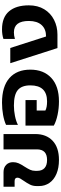

<svg xmlns="http://www.w3.org/2000/svg" viewBox="630 -1220 605 1905"><g transform="rotate(-90 932.5 -267.5)"><path d="M39 -182V-207Q39 -243 53 -271.5Q67 -300 92 -336Q108 -358 115 -371.5Q122 -385 122 -397Q122 -425 88 -425H32V-535H177Q222 -535 249 -509Q276 -483 276 -441Q276 -411 265 -385.5Q254 -360 232 -327Q211 -294 200.5 -271Q190 -248 190 -221V-200Q190 -153 217.5 -128Q245 -103 298 -103Q403 -103 403 -204V-535H555V-220Q555 -111 488.5 -48Q422 15 298 15Q218 15 159.5 -10Q101 -35 70 -80Q39 -125 39 -182Z M639 -36V-317H892V-206H788V-120Q819 -103 879 -103Q1038 -103 1038 -269Q1038 -354 992 -393Q946 -432 837 -432Q787 -432 734.5 -421.5Q682 -411 646 -392V-510Q687 -529 745 -539.5Q803 -550 866 -550Q1027 -550 1110.5 -476.5Q1194 -403 1194 -269Q1194 -137 1112 -61Q1030 15 879 15Q812 15 747 1.5Q682 -12 639 -36Z M1258 -468H1409L1523 -113Q1597 -113 1637 -157.5Q1677 -202 1677 -284Q1677 -358 1649 -395Q1621 -432 1563 -432Q1531 -432 1499 -422V-536Q1541 -550 1594 -550Q1713 -550 1772.5 -480.5Q1832 -411 1832 -284Q1832 -195 1793 -131Q1754 -67 1687.5 -33.5Q1621 0 1542 0H1408Z"/></g></svg>

Font: Prompt SemiBold
Style: Regular
Weight: 600
Designer: Katatrad Team
Foundry: CadsonDemak
Version: Version 1.000